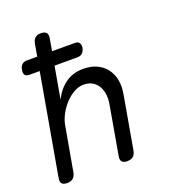

<svg xmlns="http://www.w3.org/2000/svg" viewBox="-136 -846 872 961"><g transform="rotate(-20 300.0 -365.0)"><path d="M65 -564Q48 -564 41.5 -573.5Q35 -583 39 -600Q41 -617 51 -626.5Q61 -636 78 -636H133L144 -700Q148 -721 159 -730.5Q170 -740 190 -740Q210 -740 218.5 -730.5Q227 -721 223 -700L212 -636H333Q350 -636 356.5 -626.5Q363 -617 361 -600Q357 -583 347.5 -573.5Q338 -564 321 -564H199L169 -394Q194 -444 233.5 -472Q273 -500 328 -500Q368 -500 398.5 -486Q429 -472 448.5 -447Q468 -422 475 -387Q482 -352 474 -309L425 -30Q421 -9 409.5 0.5Q398 10 378 10Q358 10 350 0.5Q342 -9 346 -30L391 -287Q396 -314 393 -339Q390 -364 379 -383Q368 -402 349 -413.5Q330 -425 302 -425Q275 -425 248.5 -409.5Q222 -394 201 -370.5Q180 -347 165.5 -319Q151 -291 147 -266L105 -30Q101 -9 89.5 0.5Q78 10 58 10Q38 10 30 0.5Q22 -9 26 -30L120 -564Z"/></g></svg>

Font: Maple Mono Light
Style: Italic
Weight: 300
Italic angle: -10°
Monospace: yes
Designer: subframe7536
Version: Version 7.000